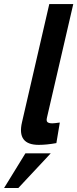

<svg xmlns="http://www.w3.org/2000/svg" viewBox="-75 -710 384 954"><path d="M117.2 9.8Q8.3 9.8 34.2 -102.1L169.9 -689.9H289.1L158.2 -125Q154.3 -108.9 161.1 -103Q168 -97.2 185.1 -97.2Q193.8 -97.2 222.2 -101.1L205.1 1Q156.7 9.8 117.2 9.8ZM-54.7 224.1 51.3 51.8H177.2L16.1 224.1Z"/></svg>

Font: HK Grotesk Legacy
Style: Bold Italic
Weight: 700
Italic angle: -13°
Designer: Alfredo Marco Pradil
Foundry: Hanken Design Co.
Version: Version 2.022;PS 002.022;hotconv 1.0.88;makeotf.lib2.5.64775